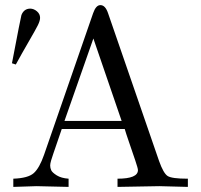

<svg xmlns="http://www.w3.org/2000/svg" viewBox="-20 -733 790 753"><path d="M26.9 -484.9Q62 -668.9 64 -673.8Q73.7 -698.7 98.1 -699.2Q112.3 -699.2 124.8 -688.7Q137.2 -678.2 137.2 -663.1Q137.2 -651.9 128.7 -634.5Q120.1 -617.2 92.5 -569.6Q64.9 -522 42 -480ZM32.2 0V-32.2Q90.3 -34.2 112.5 -54.2Q134.8 -74.2 152.8 -126L345.2 -681.2Q356.4 -713.4 374 -712.9Q393.1 -712.9 403.8 -681.2L604 -101.1Q621.1 -53.2 637.5 -42.7Q653.8 -32.2 714.8 -32.2H716.8V0L605 -2.9L440.9 0V-32.2Q521 -32.2 521 -65.9Q521 -72.8 510.5 -103.8Q500 -134.8 486.6 -173.8Q473.1 -212.9 469.2 -227.1H222.2Q213.4 -201.2 203.6 -172.6Q193.8 -144 189 -130.1Q184.1 -116.2 180.4 -103.5Q176.8 -90.8 176.8 -84Q176.8 -74.2 180.9 -65.2Q185.1 -56.2 202.6 -45.2Q220.2 -34.2 249 -32.2V0L123 -2.9ZM232.9 -258.8H457L346.2 -582Z"/></svg>

Font: CMU Serif Upright Italic
Style: UprightItalic
Weight: 500
Version: Version 0.7.0